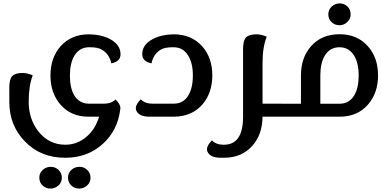

<svg xmlns="http://www.w3.org/2000/svg" viewBox="-20 -691 2261 1137"><path d="M402.8 408.2Q382.8 390.1 382.8 360.8Q382.8 334 402.8 314.9Q422.9 296.9 451.2 296.9Q477.1 296.9 496.1 314.9Q516.1 334 516.1 360.8Q516.1 389.2 496.1 407.2Q475.1 425.8 449.2 425.8Q421.9 425.8 402.8 408.2ZM232.9 408.2Q212.9 390.1 212.9 360.8Q212.9 334 232.9 314.9Q253.9 296.9 280.8 296.9Q307.1 296.9 326.2 314.9Q346.2 334 346.2 360.8Q346.2 389.2 326.2 407.2Q305.2 425.8 278.8 425.8Q252 425.8 232.9 408.2ZM664.1 -102.1Q674.8 -91.8 682.1 -81.1Q692.9 -64.5 692.9 -51.3V-48.8Q692.9 -45.9 691.9 -42Q676.8 81.1 588.9 161.1Q498 243.2 367.2 243.2H365.2Q220.2 243.2 127 146Q35.2 51.8 35.2 -87.9V-172.9Q35.2 -223.1 53.2 -241.2Q70.8 -258.8 115.2 -258.8Q141.1 -258.8 173.8 -245.1Q149.9 -183.1 149.9 -87.9Q149.9 13.2 207 86.9Q270 166 366.2 166Q439 166 494.1 117.2Q544.9 73.2 566.9 0H503.9Q399.9 0 337.9 -71.8Q278.8 -140.1 278.8 -244.1Q278.8 -349.1 338.9 -417Q401.9 -487.8 506.8 -487.8Q579.1 -486.8 630.9 -460Q693.8 -425.8 693.8 -370.1Q693.8 -326.2 639.2 -315.9Q627 -371.1 583 -397Q560.1 -411.1 514.2 -411.1H506.8Q451.2 -411.1 420.9 -361.8Q394 -316.9 394 -244.1Q394 -169.9 419.9 -126Q450.2 -77.1 506.8 -77.1H596.2Q640.1 -77.1 664.1 -102.1Z M813.5 -103Q838.4 -77.1 881.3 -77.1H1008.3Q1066.4 -77.1 1095.2 -126Q1122.1 -169.9 1122.1 -244.1Q1122.1 -317.9 1094.2 -361.8Q1064.5 -411.1 1008.3 -411.1H1001.5Q955.1 -411.1 932.1 -397Q888.2 -371.1 877.4 -315.9Q822.3 -327.1 822.3 -370.1Q822.3 -426.8 885.3 -460Q937 -486.8 1008.3 -487.8Q1113.3 -487.8 1177.2 -417Q1237.3 -349.1 1237.3 -245.1Q1237.3 -140.1 1178.2 -71.8Q1115.2 -1 1011.2 0H865.2Q803.2 0 787.1 -36.1Q784.2 -42.5 784.2 -49.8Q784.2 -73.2 813.5 -103Z M1644.5 0H1534.7Q1533.7 105 1475.6 170.9Q1412.6 243.2 1306.6 243.2H1286.6Q1224.6 243.2 1208.5 207Q1205.6 200.7 1205.6 193.4Q1205.6 169.9 1234.9 140.1Q1259.8 166 1302.7 166H1306.6Q1419.4 166 1419.4 0V-401.9Q1419.4 -452.1 1437.5 -470.2Q1455.6 -487.8 1499.5 -487.8Q1525.9 -487.8 1559.6 -474.1Q1534.7 -412.1 1534.7 -316.9V-77.1H1644.5Z M1990.2 -541.5Q1962.9 -541.5 1943.4 -560.1Q1924.3 -578.1 1924.3 -606.4Q1924.3 -633.8 1944.3 -652.3Q1964.8 -670.9 1991.7 -670.9Q2018.1 -670.9 2037.6 -652.3Q2056.6 -633.8 2056.6 -606.4Q2056.6 -579.1 2036.6 -560.5Q2016.6 -541.5 1990.2 -541.5ZM1990.7 -76.7Q2047.9 -76.7 2077.6 -126Q2104 -169.9 2104 -244.1Q2104 -317.4 2076.7 -362.3Q2046.4 -411.1 1990.7 -411.1Q1933.6 -411.1 1903.8 -362.3Q1877 -318.4 1877 -244.1V-76.7ZM1990.7 -488.3Q2095.7 -488.3 2158.7 -417Q2218.8 -349.1 2218.8 -244.6Q2218.8 -140.1 2159.2 -71.8Q2096.7 0 1991.2 0H1629.9V-76.7H1762.2V-244.6Q1762.2 -349.6 1821.8 -417Q1884.3 -488.3 1990.7 -488.3Z"/></svg>

Font: Sukar
Style: Bold
Weight: 700
Designer: Dario Muhafara - Ghiath Alsory
Foundry: Dario Muhafara - Ghiath Alsory
Version: Version 1.00 March 27, 2016, initial release